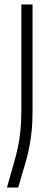

<svg xmlns="http://www.w3.org/2000/svg" viewBox="-20 -686 240 855"><path d="M75 -666H125V-195Q125 -138 120 -94Q115 -50 107.5 -16.5Q100 17 92 44L61 149H11L41 43Q52 6 59.5 -29Q67 -64 71 -104Q75 -144 75 -194Z"/></svg>

Font: Khand Variable Light
Style: Regular
Weight: 300
Designer: Satya Rajpurohit
Foundry: Indian Type Foundry
Version: Version 3.000